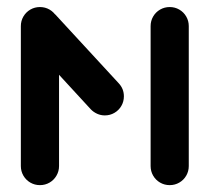

<svg xmlns="http://www.w3.org/2000/svg" viewBox="-20 -539 610 559"><path d="M96.3 -518.5Q111.5 -518.5 124.3 -511.1Q137 -503.7 144.4 -490.9Q151.9 -478.1 151.9 -463V-55.6Q151.9 -40.4 144.4 -27.6Q137 -14.8 124.3 -7.4Q111.5 0 96.3 0Q81.1 0 68.3 -7.4Q55.6 -14.8 48.1 -27.6Q40.7 -40.4 40.7 -55.6V-463Q40.7 -478.1 48.1 -490.9Q55.6 -503.7 68.3 -511.1Q81.1 -518.5 96.3 -518.5ZM340.7 -258.5Q340.7 -243.3 333.3 -230.6Q325.9 -217.8 313.1 -210.4Q300.4 -203 285.2 -203Q273.3 -203 262.8 -207.8Q252.2 -212.6 244.4 -220.7L60.7 -420.4Q53.7 -427.8 49.6 -437.6Q45.6 -447.4 45.6 -458.1Q45.6 -473.3 53.1 -486.1Q60.7 -498.9 73.5 -506.3Q86.3 -513.7 101.1 -513.7Q113 -513.7 123.5 -508.9Q134.1 -504.1 141.9 -495.9L325.9 -296.3Q340.7 -280.4 340.7 -258.5ZM474.1 -518.5Q489.3 -518.5 502 -511.1Q514.8 -503.7 522.2 -490.9Q529.6 -478.1 529.6 -463V-55.6Q529.6 -40.4 522.2 -27.6Q514.8 -14.8 502 -7.4Q489.3 0 474.1 0Q458.9 0 446.1 -7.4Q433.3 -14.8 425.9 -27.6Q418.5 -40.4 418.5 -55.6V-463Q418.5 -478.1 425.9 -490.9Q433.3 -503.7 446.1 -511.1Q458.9 -518.5 474.1 -518.5Z"/></svg>

Font: 26F Galaxy Sans
Style: Regular
Weight: 400
Designer: C₂₉H₂₅N₃O₅
Version: Version 1.100;FEAKit 1.0